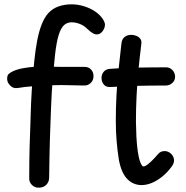

<svg xmlns="http://www.w3.org/2000/svg" viewBox="-20 -847 857 887"><path d="M159 20Q140 20 127.5 7.5Q115 -5 115 -22Q115 -70 115.5 -105Q116 -140 117 -176Q118 -212 120 -261Q121 -287 122 -326.5Q123 -366 126.5 -425.5Q130 -485 139 -571Q144 -619 152 -660.5Q160 -702 172.5 -734Q185 -766 203 -786Q223 -808 251 -817.5Q279 -827 310 -827Q339 -827 367 -818.5Q395 -810 418 -795Q441 -780 455 -759Q465 -743 465 -733Q465 -723 460 -712.5Q455 -702 446.5 -695Q438 -688 426 -688Q410 -688 384 -713Q368 -729 348.5 -736.5Q329 -744 311 -744Q291 -744 276.5 -731.5Q262 -719 251.5 -686.5Q241 -654 234 -592Q228 -537 224.5 -494Q221 -451 219 -416.5Q217 -382 216 -354Q215 -326 214 -300Q212 -245 210.5 -203Q209 -161 208.5 -119.5Q208 -78 207 -24Q206 -5 193 7.5Q180 20 159 20ZM53 -440Q43 -440 34 -446Q25 -452 19 -462Q13 -472 13 -483Q13 -499 20.5 -505.5Q28 -512 40 -518Q60 -527 87 -532Q114 -537 146.5 -539Q179 -541 213 -539Q235 -538 266 -538Q297 -538 326 -538Q355 -538 371 -538Q389 -538 400.5 -526Q412 -514 412 -495Q412 -476 399.5 -464Q387 -452 371 -452Q361 -452 339 -452.5Q317 -453 295.5 -453.5Q274 -454 263 -454Q232 -454 204 -453Q176 -452 149 -450Q122 -448 93 -445Q86 -444 73.5 -442Q61 -440 53 -440Z M541 -646Q543 -666 555.5 -676Q568 -686 586 -686Q598 -686 609.5 -681.5Q621 -677 628 -668Q635 -659 633 -645Q625 -581 619.5 -522Q614 -463 611 -405Q608 -347 608 -285Q609 -209 614.5 -163.5Q620 -118 628 -98Q636 -78 642 -78Q651 -78 665 -89.5Q679 -101 692.5 -115.5Q706 -130 712 -137Q718 -144 725.5 -146.5Q733 -149 740 -149Q752 -149 762 -143Q772 -137 778 -127Q784 -117 784 -105Q784 -98 780.5 -90Q777 -82 769 -72Q749 -46 725.5 -28Q702 -10 679 -1Q656 8 634 8Q595 8 567.5 -20.5Q540 -49 529 -110Q522 -154 518.5 -198.5Q515 -243 515 -288Q515 -349 518 -405Q521 -461 527 -519.5Q533 -578 541 -646ZM489 -445Q470 -444 459.5 -456.5Q449 -469 449 -487Q449 -504 459.5 -516Q470 -528 489 -529Q515 -531 543.5 -532.5Q572 -534 603 -534.5Q634 -535 670 -535.5Q706 -536 747 -536Q764 -536 776 -524Q788 -512 789 -493Q789 -475 776 -463.5Q763 -452 747 -452Q705 -452 675 -451.5Q645 -451 618 -450.5Q591 -450 561 -448.5Q531 -447 489 -445Z"/></svg>

Font: Playpen Sans Hebrew
Style: Regular
Weight: 400
Designer: Tom Grace, Laura Meseguer, Veronika Burian, José Scaglione
Foundry: TypeTogether
Version: Version 2.000